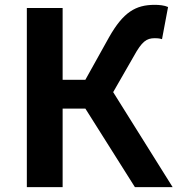

<svg xmlns="http://www.w3.org/2000/svg" viewBox="-20 -774 734 794"><path d="M91 0H239V-325H333L538 0H694L448 -393L533 -541C567 -603 586 -616 620 -616C627 -616 638 -616 650 -612L675 -745C660 -752 638 -754 620 -754C541 -754 490 -724 431 -620L333 -444H239V-741H91Z"/></svg>

Font: Noto Sans CJK TC
Style: Bold
Weight: 700
Designer: Ryoko NISHIZUKA 西塚涼子 (kana, bopomofo & ideographs); Paul D. Hunt (Latin, Greek & Cyrillic); Sandoll Communications 산돌커뮤니
Foundry: Adobe
Version: Version 2.004;hotconv 1.0.118;makeotfexe 2.5.65603